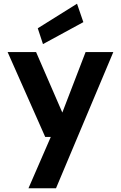

<svg xmlns="http://www.w3.org/2000/svg" viewBox="-20 -792 650 1032"><path d="M133 220 253 -56H223L21 -512H174L315 -187L440 -512H589L281 220ZM211 -555 183 -640 394 -772 428 -673Z"/></svg>

Font: DM Sans 12pt ExtraBold
Style: Regular
Weight: 800
Version: Version 4.004;gftools[0.9.30]